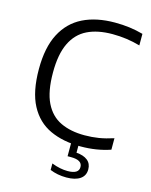

<svg xmlns="http://www.w3.org/2000/svg" viewBox="-138 -837 893 1132"><g transform="rotate(15 309.0 -271.0)"><path d="M413 9Q305.5 9 225.5 -28Q145.5 -65 101.5 -148Q57.5 -231 57.5 -369Q57.5 -500.5 101.2 -584.5Q145 -668.5 226.2 -708.8Q307.5 -749 421 -749Q468 -749 510 -743.5Q552 -738 593.5 -726.5V-656Q512 -679.5 424.5 -679.5Q334 -679.5 271.2 -648.8Q208.5 -618 175.8 -550Q143 -482 143 -371Q143 -254.5 176.2 -186.8Q209.5 -119 271 -89.8Q332.5 -60.5 418 -60.5Q462.5 -60.5 504.2 -67.2Q546 -74 593.5 -89.5V-19.5Q510.5 9 413 9ZM379 207.5Q324 207.5 278.5 188.5V149Q306 159.5 329.8 164.2Q353.5 169 376 169Q444 169 444 127Q444 84.5 375.5 84.5H354V-10H399.5V51Q443 54 467.5 73.5Q492 93 492 128.5Q492 167 462.2 187.2Q432.5 207.5 379 207.5Z"/></g></svg>

Font: Encode Sans Semi Expanded
Style: Regular
Weight: 400
Width: 6
Designer: Multiple Designers
Foundry: Impallari Type
Version: Version 3.000; ttfautohint (v1.8.3) -l 8 -r 50 -G 200 -x 14 